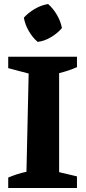

<svg xmlns="http://www.w3.org/2000/svg" viewBox="-20 -938 429 958"><path d="M21 0V-52Q65 -71 112 -81L123 -571L21 -598V-655H364V-603Q344 -594 321.5 -586.5Q299 -579 275 -573V-79L364 -58V0ZM220 -918Q246 -895 264.5 -863Q283 -831 289 -798Q267 -772 234.5 -752.5Q202 -733 168 -729Q143 -750 124 -782.5Q105 -815 99 -850Q122 -875 153.5 -893.5Q185 -912 220 -918Z"/></svg>

Font: Piazzolla
Style: Bold
Weight: 700
Designer: Juan Pablo del Peral
Foundry: Huerta Tipografica
Version: Version 1.330